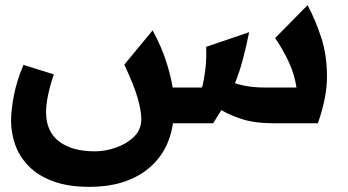

<svg xmlns="http://www.w3.org/2000/svg" viewBox="-20 -479 1353 746"><path d="M328 247Q244 247 185.5 225Q127 203 91 166Q55 129 39 83Q23 37 23 -10Q23 -51 34 -108Q45 -165 71 -227L189 -190Q173 -142 166 -106Q159 -70 159 -43Q159 32 209.5 70.5Q260 109 348 109Q390 109 432 94Q474 79 501.5 51.5Q529 24 529 -16Q529 -48 515 -97.5Q501 -147 463 -228L573 -361Q609 -294 626.5 -238Q644 -182 651 -139H765Q773 -169 778 -210.5Q783 -252 781 -297L948 -354Q935 -289 922 -242Q909 -195 893 -156Q915 -148 944.5 -143.5Q974 -139 1007 -139H1132Q1124 -191 1102 -238.5Q1080 -286 1049 -331L1175 -459Q1206 -401 1228 -333.5Q1250 -266 1250.5 -184Q1251 -102 1215 0H1044Q971 0 922.5 -15.5Q874 -31 840 -51Q826 -28 808 0H652Q635 116 549.5 181.5Q464 247 328 247Z"/></svg>

Font: Readex Pro SemiBold
Style: Regular
Weight: 600
Designer: Bonnie Shaver-Troup, Thomas Jockin
Foundry: Lexend
Version: Version 1.204; ttfautohint (v1.8.4.7-5d5b)